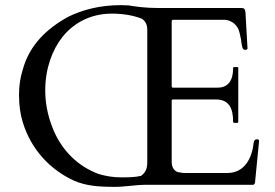

<svg xmlns="http://www.w3.org/2000/svg" viewBox="-20 -719 1070 747"><path d="M546 0H965C969 0 970 -5 972 -7L988 -171C988 -174 985 -177 982 -177C973 -178 968 -173 967 -164C961 -105 932 -46 865 -46H702C695 -46 688 -46 682 -48C661 -48 648 -65 648 -89V-327C648 -330 650 -332 653 -332H820C871 -332 887 -298 887 -245C887 -244 887 -244 888 -242C889 -242 890 -241 891 -241H903C904 -241 904 -241 906 -242C906 -243 907 -244 907 -245V-454C907 -457 906 -458 903 -458H891C888 -458 887 -457 887 -454C887 -409 870 -378 827 -378H653C650 -378 648 -380 648 -383V-636C648 -640 650 -642 654 -642H858C880 -638 894 -628 904 -612C912 -600 914 -580 918 -564C918 -557 920 -550 921 -544C923 -533 924 -525 935 -525C937 -525 939 -526 940 -526C942 -528 943 -529 943 -530L935 -671C933 -684 931 -688 917 -688H591C552 -688 515 -692 480 -698C470 -698 459 -699 450 -699C369 -699 301 -681 246 -654C164 -609 94 -545 68 -446C58 -415 54 -383 54 -349C54 -310 59 -274 69 -242C102 -136 175 -59 268 -16C315 4 361 8 427 8C467 8 507 0 546 0ZM156 -367C156 -452 183 -524 222 -574C262 -625 327 -666 415 -666C459 -666 500 -659 532 -646C545 -637 553 -625 553 -602V-87C553 -60 544 -46 529 -35C505 -29 479 -29 450 -29C419 -29 391 -34 364 -42C283 -72 225 -131 191 -206C171 -252 156 -305 156 -367Z"/></svg>

Font: fbb
Style: Regular
Weight: 400
Designer: David J. Perry, Michael Sharpe
Version: Version 1.045